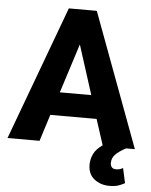

<svg xmlns="http://www.w3.org/2000/svg" viewBox="-60 -760 797 1015"><g transform="rotate(5 338.0 -253.0)"><path d="M0.5 0 263.7 -710.9H412.1L676.3 0H629.4Q591.3 20.5 573.7 39.1Q556.2 57.6 556.2 83.5Q556.2 96.7 563 105.7Q569.8 114.7 586.9 114.7Q599.6 114.7 608.2 111.6Q616.7 108.4 623 105L640.1 183.6Q627.9 190.9 608.4 198Q588.9 205.1 559.1 205.1Q511.7 205.1 478.3 178.7Q444.8 152.3 444.8 102.1Q444.8 73.7 457.5 46.1Q470.2 18.6 504.9 -5.4L460.9 -141.6H215.3L170.4 0ZM254.9 -264.6H421.9L338.4 -525.9Z"/></g></svg>

Font: Vazirmatn UI FD ExtraBold
Style: Regular
Weight: 800
Designer: Saber Rastikerdar
Foundry: Saber Rastikerdar
Version: Version 33.003